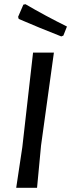

<svg xmlns="http://www.w3.org/2000/svg" viewBox="-20 -892 338 912"><path d="M101 -872Q195 -817 298 -766L281 -723L271 -719Q164 -761 69 -802L66 -812L91 -870ZM236 -642 175 -201 156 0H57L86 -193L137 -642Z"/></svg>

Font: Alegreya Sans SC Medium
Style: Italic
Weight: 500
Italic angle: -7°
Designer: Juan Pablo del Peral
Foundry: Huerta Tipografica
Version: Version 2.007